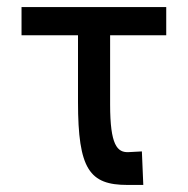

<svg xmlns="http://www.w3.org/2000/svg" viewBox="-20 -524 532 544"><path d="M341 0H386L382 -95L345 -93C312 -91 292 -113 292 -228V-424H451V-504H41V-424H201V-235C201 -44 234 0 341 0Z"/></svg>

Font: Hibana 45 SubMedium
Style: Regular
Weight: 500
Width: 6
Designer: pygmalion
Foundry: ybstudio
Version: Version 2021.007;FEAKit 1.0